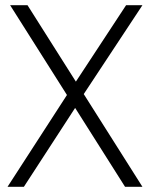

<svg xmlns="http://www.w3.org/2000/svg" viewBox="-20 -720 578 740"><path d="M19 -700H86L529 0H462ZM253 -377 302 -354 72 0H9ZM240 -356 466 -700H529L288 -335Z"/></svg>

Font: Pathway Extreme 8pt Thin
Style: Regular
Weight: 100
Version: Version 1.001;gftools[0.9.26]